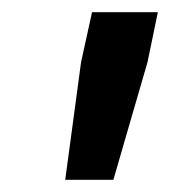

<svg xmlns="http://www.w3.org/2000/svg" viewBox="-20 -730 279 315"><path d="M87 -435H166L222 -628L239 -710H131L113 -628Z"/></svg>

Font: Geist SemiBold
Style: Italic
Weight: 600
Italic angle: -12°
Designer: Basement.studio, Andrés Briganti, Mateo Zaragoza
Foundry: Basement.studio, Vercel, Andrés Briganti, Guido Ferreyra, Mateo Zaragoza
Version: Version 1.500